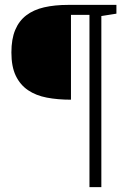

<svg xmlns="http://www.w3.org/2000/svg" viewBox="-20 -691 526 790"><path d="M397 -625V79.1H348.1V-629.9H272V-280.8Q217.8 -280.8 172.9 -289.3Q127.9 -297.9 95.5 -319.8Q63 -341.8 44.9 -379.4Q26.9 -417 26.9 -475.1Q26.9 -530.3 42.5 -567.6Q58.1 -605 88.1 -627.9Q118.2 -650.9 161.6 -660.9Q205.1 -670.9 261.2 -670.9H459V-634.8Z"/></svg>

Font: Charis SIL Phon
Style: Regular
Weight: 400
Foundry: SIL International
Version: Version 5.000